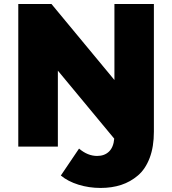

<svg xmlns="http://www.w3.org/2000/svg" viewBox="-20 -720 846 943"><path d="M69.8 0V-700.2H232.9L542 -327.1V-700.2H735.8V-73.2Q735.8 1 715.1 55.7Q694.3 110.4 657.5 141.8Q620.6 173.3 575 188.2Q529.3 203.1 474.1 203.1Q417 203.1 365.2 187Q313.5 170.9 278.8 142.1L368.2 9.8Q410.6 45.9 457 45.9Q493.2 45.9 515.4 24.4Q537.6 2.9 541 -39.1L264.2 -373V0Z"/></svg>

Font: Montserrat ExtraBold
Style: Regular
Weight: 800
Designer: Julieta Ulanovsky
Foundry: Julieta Ulanovsky
Version: Version 9.000